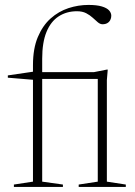

<svg xmlns="http://www.w3.org/2000/svg" viewBox="-20 -740 536 760"><path d="M377.5 -427.5H136.5L113.5 -424L11 -432.5V-441.5L120 -457.5L126.5 -454.5H352L402.5 -464.5H406.5L403 -423V-21L478 -9.5V0H291.5V-9.5L367 -21V-440ZM147 -21 229 -9.5V0H35V-9.5L110.5 -21V-482Q110.5 -548 129.8 -593.5Q149 -639 180.5 -667Q212 -695 251 -707.8Q290 -720.5 330 -720.5Q363 -720.5 383 -714.5Q403 -708.5 411.8 -698.8Q420.5 -689 420.5 -677.5Q420.5 -668.5 416.5 -660.8Q412.5 -653 404.8 -648.5Q397 -644 386 -644Q376.5 -644 367.2 -651.8Q358 -659.5 347 -669.8Q336 -680 321 -687.8Q306 -695.5 284.5 -695.5Q243.5 -695.5 212.2 -675.2Q181 -655 164 -613.5Q147 -572 147 -507.5Z"/></svg>

Font: Newsreader 36pt ExtraLight
Style: Regular
Weight: 250
Designer: Hugues Gentile
Foundry: Production Type
Version: Version 1.003